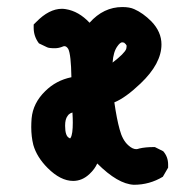

<svg xmlns="http://www.w3.org/2000/svg" viewBox="-20 -507 540 537"><path d="M354.5 9.8Q309.6 7.8 252 -49.8Q245.1 -34.2 230.5 -20.5Q210 -1 184.6 -1Q149.4 -1 113.3 -37.1Q83 -67.4 73.2 -101.6Q67.4 -125 67.4 -151.4Q67.4 -163.1 68.4 -175.8Q72.3 -218.8 106.4 -252Q136.7 -282.2 179.7 -291Q178.7 -354.5 170.9 -370.1Q166 -377.9 160.2 -377.9Q158.2 -377.9 156.2 -377Q144.5 -372.1 133.8 -372.1Q116.2 -372.1 111.3 -375L88.9 -385.7Q74.2 -405.3 74.2 -428.7Q74.2 -431.6 74.2 -438.5Q79.1 -443.4 81.1 -445.3Q117.2 -482.4 153.3 -482.4Q158.2 -482.4 164.1 -481.4Q200.2 -475.6 230.5 -443.4Q269.5 -487.3 322.3 -487.3Q342.8 -487.3 355.5 -481.4Q379.9 -470.7 403.3 -447.3Q431.6 -418 431.6 -382.8Q431.6 -329.1 373 -273.4Q331.1 -233.4 299.8 -220.7Q306.6 -173.8 314.5 -145.5Q322.3 -115.2 338.9 -100.6Q350.6 -89.8 361.3 -89.8Q364.3 -89.8 370.1 -91.8Q386.7 -95.7 411.1 -95.7H413.1L436.5 -84Q450.2 -68.4 450.2 -46.9Q450.2 -43.9 450.2 -38.1L435.5 -12.7Q398.4 9.8 354.5 9.8ZM162.1 -155.3Q162.1 -126 173.8 -121.1Q174.8 -120.1 175.8 -120.1Q176.8 -120.1 176.8 -120.6Q176.8 -121.1 177.7 -122.1Q183.6 -131.8 183.6 -164.1Q183.6 -176.8 182.6 -192.4Q175.8 -190.4 171.9 -186.5L168.9 -182.6Q162.1 -173.8 162.1 -155.3ZM327.1 -387.7 321.3 -388.7Q315.4 -387.7 308.6 -377.9Q296.9 -362.3 294.9 -332Q328.1 -357.4 333 -370.1Q334 -374 334 -376Q334 -377.9 334 -379.9Q333 -382.8 327.1 -387.7Z"/></svg>

Font: JasonHandwriting2
Style: SemiBold
Weight: 600
Version: Version 1.04.7